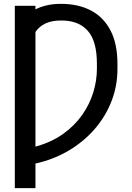

<svg xmlns="http://www.w3.org/2000/svg" viewBox="-20 -757 676 981"><path d="M161.1 -727.5V-709Q186.5 -722.2 218.8 -729.7Q251 -737.3 292.5 -737.3Q378.9 -737.3 443.6 -703.9Q508.3 -670.4 544.2 -602.3Q580.1 -534.2 580.1 -430.2V-404.8Q580.1 -316.4 548.8 -237.5Q517.6 -158.7 461.2 -94.7Q404.8 -30.8 328.4 13.9Q252 58.6 161.1 78.6V204.1H55.7V-727.5ZM161.1 -7.8Q241.7 -29.8 301 -71.8Q360.4 -113.8 398.9 -168.5Q437.5 -223.1 456.3 -284.2Q475.1 -345.2 475.1 -404.8V-432.1Q475.1 -546.4 428.7 -599.4Q382.3 -652.3 293.5 -652.3Q243.7 -652.3 211.9 -637Q180.2 -621.6 161.1 -593.8Z"/></svg>

Font: Inter
Style: Regular
Weight: 400
Designer: Rasmus Andersson
Foundry: rsms
Version: Version 4.001;git-9221beed3